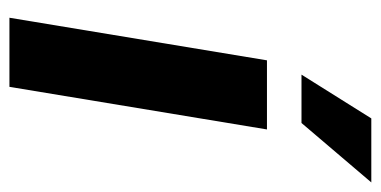

<svg xmlns="http://www.w3.org/2000/svg" viewBox="-220 -587 807 407"><g transform="rotate(90 183.5 -383.5)"><path d="M17.6 0 107.9 -545.9H254.4L164.1 0ZM138.2 -619.1 231 -767.1H366.7L240.7 -619.1Z"/></g></svg>

Font: Inter
Style: Bold Italic
Weight: 700
Italic angle: -9.39999°
Designer: Rasmus Andersson
Foundry: rsms
Version: Version 4.001;git-9221beed3